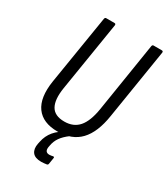

<svg xmlns="http://www.w3.org/2000/svg" viewBox="-206 -750 910 1039"><g transform="rotate(30 249.0 -230.5)"><path d="M220 8Q128 8 87 -48.5Q46 -105 63 -214L133 -646Q135 -655 142 -655H194Q203 -655 202 -645L132 -211Q120 -135 142 -96Q164 -57 225 -57Q282 -57 314.5 -94.5Q347 -132 360 -212L429 -646Q431 -655 438 -655H490Q499 -655 498 -645L428 -209Q411 -99 360 -45.5Q309 8 220 8ZM225 194Q186 194 170.5 173.5Q155 153 162 118L165 104Q173 64 198 34Q223 4 269 -19L291 -4Q260 19 243.5 42.5Q227 66 222 96L220 107Q216 139 245 139Q251 139 256 138Q261 137 266 136Q276 134 274 144L268 181Q267 190 259 191Q251 192 243 193Q235 194 225 194Z"/></g></svg>

Font: Sofia Sans Condensed
Style: Italic
Weight: 400
Italic angle: -9°
Designer: Botio Nikoltchev, Ani Petrova
Foundry: lettersoup
Version: Version 4.101